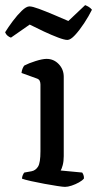

<svg xmlns="http://www.w3.org/2000/svg" viewBox="-45 -730 379 750"><path d="M209 0Q201 0 178.5 -3.5Q156 -7 128.5 -12Q101 -17 76.5 -22.5Q52 -28 41 -32Q41 -39 44 -46Q47 -53 50 -56L78 -61Q94 -64 103.5 -79Q113 -94 113 -139V-400Q113 -408 110 -414.5Q107 -421 97 -424L39 -445Q40 -455 43.5 -463Q47 -471 50 -474Q67 -483 94 -491.5Q121 -500 137 -500Q165 -500 184.5 -479.5Q204 -459 204 -430V-120Q204 -100 200 -85Q196 -70 192 -64L276 -56Q279 -52 281 -46.5Q283 -41 283 -33Q277 -25 263.5 -17.5Q250 -10 235 -5Q220 0 209 0ZM218.2 -574Q206.8 -574 181.6 -583.5Q156.5 -593 126.5 -607Q96.6 -621 71 -634L-2.2 -583Q-8.8 -585 -15.5 -590.5Q-22.1 -596 -25 -604Q-12.6 -624 4.9 -647.5Q22.5 -671 40.1 -688Q57.7 -705 70 -705Q81.4 -705 107.1 -695.5Q132.7 -686 163.6 -673Q194.5 -660 222 -648L287.6 -710Q295.2 -707 301.8 -703Q308.5 -699 314.2 -692Q301.8 -667 283.8 -639.5Q265.7 -612 248.1 -593Q230.6 -574 218.2 -574Z"/></svg>

Font: Texturina
Style: Regular
Weight: 400
Designer: Guillermo Torres Carreño
Foundry: Omnibus-Type
Version: Version 1.002; ttfautohint (v1.8.3)